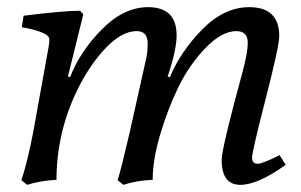

<svg xmlns="http://www.w3.org/2000/svg" viewBox="-20 -508 842 537"><path d="M652 9Q600 9 600 -61Q600 -93 659 -309Q673 -362 673 -388Q673 -421 641 -421Q600 -421 554 -373Q508 -325 478 -262.5Q448 -200 427.5 -130Q407 -60 407 -5Q360 -3 325 9L309 -4Q319 -35 343 -139L389 -345Q393 -363 393 -387Q393 -421 362 -421Q321 -421 275.5 -373.5Q230 -326 195 -254Q138 -135 138 -5Q93 -3 56 9L40 -4Q58 -60 73 -139L116 -377Q118 -387 118 -398Q118 -418 41 -432L46 -464Q159 -478 204 -478L213 -468L170 -294L176 -292Q203 -363 264.5 -425.5Q326 -488 394 -488Q474 -488 474 -409Q474 -369 449 -294L455 -292Q485 -364 546 -426Q607 -488 677 -488Q761 -488 761 -407Q761 -379 723 -231.5Q685 -84 685 -67Q685 -50 701 -50Q714 -50 762 -74L779 -47Q701 9 652 9Z"/></svg>

Font: Poly
Style: Italic
Weight: 400
Italic angle: -10°
Designer: Nicolas Silva
Foundry: Jose Nicolas Silva Schwarzenberg
Version: Version 1.003